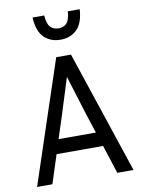

<svg xmlns="http://www.w3.org/2000/svg" viewBox="-98 -982 774 1049"><g transform="rotate(-10 288.5 -458.0)"><path d="M466 0 415 -158H157L106 0H21L247 -680H329L556 0ZM220 -354 182 -237H389L351 -354L286 -564ZM288 -833Q317 -833 333.5 -851.5Q350 -870 353 -916H419Q414 -838 378 -804Q342 -770 288 -770Q233 -770 197.5 -804Q162 -838 157 -916H222Q225 -870 242 -851.5Q259 -833 288 -833Z"/></g></svg>

Font: Inria Sans
Style: Regular
Weight: 400
Designer: Black Foundry Team
Foundry: Black Foundry
Version: Version 1.2; ttfautohint (v1.8.3)